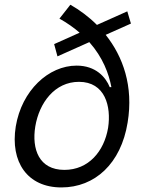

<svg xmlns="http://www.w3.org/2000/svg" viewBox="-20 -793 620 824"><path d="M541.9 -691.8 526.3 -744.3 396 -686.1C360.8 -721.2 321.4 -750.4 282 -772.7L235.1 -713.1C268.8 -694.2 297.2 -674 321.7 -652.7L212.4 -603.7L226.6 -551.1L363.3 -612.2C421.9 -546.2 447.1 -476.2 458.1 -419H451C433.9 -461.6 391.3 -511.4 308.9 -511.4C188.2 -511.4 73.2 -404.8 47.6 -250C23.4 -98 97.3 11.4 243.6 11.4C387.1 11.4 499.3 -90.9 527.7 -267C553.6 -423.3 507.8 -550.1 433.6 -643.5ZM131.4 -250C148.4 -352.3 215.2 -441.8 318.9 -441.8C431.1 -441.8 458.1 -336.6 443.9 -244.3C426.8 -143.5 360.1 -63.9 256.4 -63.9C147 -63.9 115.8 -153.4 131.4 -250Z"/></svg>

Font: Magic Ui Pro
Style: Italic
Weight: 400
Italic angle: -9.39999°
Designer: Stefan Endress, Andreas Faust
Version: Version 1.000;FEAKit 1.0